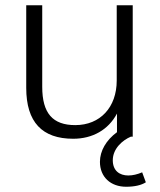

<svg xmlns="http://www.w3.org/2000/svg" viewBox="-20 -521 609 732"><path d="M259 8C333 8 393 -26 426 -88V-17C385 13 361 54 361 96C361 154 402 191 461 191C493 191 519 185 536 174L522 136C503 144 486 148 469 148C436 148 410 130 410 90C410 45 448 13 479 0H486V-501H425V-214C425 -112 362 -44 267 -44C181 -44 141 -89 141 -190V-501H80V-186C80 -55 141 8 259 8Z"/></svg>

Font: Poppy and Pepper Light
Style: Regular
Weight: 300
Designer: Thy Ha
Foundry: Thy Ha
Version: Version 0.001;Glyphs 3.2 (3227)